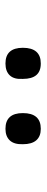

<svg xmlns="http://www.w3.org/2000/svg" viewBox="240 -1074 166 685"><g transform="rotate(90 322.5 -732.0)"><path d="M207 -669Q179 -669 165 -684.5Q151 -700 151 -731Q151 -763 165 -779Q179 -795 207 -795Q235 -795 248.5 -779Q262 -763 262 -731Q264 -700 249.5 -684.5Q235 -669 207 -669ZM440 -669Q412 -669 398 -684.5Q384 -700 384 -731Q384 -763 398 -779Q412 -795 440 -795Q467 -795 481 -779Q495 -763 495 -731Q496 -700 481.5 -684.5Q467 -669 440 -669Z"/></g></svg>

Font: Playwrite FR Moderne
Style: Regular
Weight: 400
Designer: Veronika Burian, José Scaglione
Foundry: TypeTogether
Version: Version 1.002